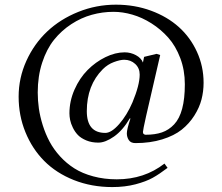

<svg xmlns="http://www.w3.org/2000/svg" viewBox="-20 -631 935 810"><path d="M569.3 -316.4Q569.3 -343.8 550.3 -361.3Q531.2 -378.9 503.9 -378.9Q486.8 -378.9 460.4 -369.1Q434.1 -359.4 413.6 -338.9Q346.2 -271.5 346.2 -162.1Q346.2 -70.3 424.3 -70.3Q450.2 -70.3 482.9 -107.7Q515.6 -145 539.1 -199.7Q569.3 -272.5 569.3 -316.4ZM583 -74.2Q583 -67.9 586.9 -65.2Q590.8 -62.5 593.8 -62.5Q634.3 -62.5 663.3 -72.5Q692.4 -82.5 714.8 -106.4Q737.3 -130.4 748.5 -172.4Q759.8 -214.4 759.8 -275.4Q759.8 -335 740.5 -386Q721.2 -437 689.9 -472.2Q658.7 -507.3 618.9 -532.5Q579.1 -557.6 538.3 -569.3Q497.6 -581.1 459 -581.1Q412.1 -581.1 367.2 -568.6Q322.3 -556.2 280.8 -529.1Q239.3 -502 208 -463.1Q176.8 -424.3 158 -366.9Q139.2 -309.6 139.2 -240.7Q139.2 -207 144 -173.1Q148.9 -139.2 160.4 -102.5Q171.9 -65.9 189.2 -33.4Q206.5 -1 233.4 28.6Q260.3 58.1 293.7 79.3Q327.1 100.6 373.3 113Q419.4 125.5 472.7 125.5Q588.9 125.5 673.8 59.1L687 77.1Q652.3 103.5 624.3 119.1Q596.2 134.8 551.8 146.5Q507.3 158.2 453.6 158.2Q366.2 158.2 291.7 128.7Q217.3 99.1 166.5 47.9Q115.7 -3.4 87.2 -73.5Q58.6 -143.6 58.6 -223.1Q58.6 -302.2 91.3 -374.3Q124 -446.3 179.2 -498.3Q234.4 -550.3 310.3 -580.8Q386.2 -611.3 469.2 -611.3Q548.3 -611.3 617.2 -585.9Q686 -560.5 734.6 -516.8Q783.2 -473.1 811 -412.1Q838.9 -351.1 838.9 -281.7Q838.9 -245.6 830.1 -211.4Q821.3 -177.2 799.8 -143.3Q778.3 -109.4 746.6 -84Q714.8 -58.6 664.3 -43Q613.8 -27.3 551.3 -27.3Q531.7 -27.3 523.4 -40Q515.1 -52.7 515.1 -68.4Q515.1 -85.4 530.3 -130.9L527.8 -131.8Q497.6 -80.6 460.9 -54.9Q424.3 -29.3 395 -29.3Q366.7 -29.3 344.2 -38.6Q321.8 -47.9 308.8 -61.3Q295.9 -74.7 287.4 -92.3Q278.8 -109.9 275.9 -124.8Q272.9 -139.6 272.9 -152.8Q272.9 -204.6 294.4 -253.2Q315.9 -301.8 349.6 -335.7Q383.3 -369.6 424.8 -389.9Q466.3 -410.2 505.9 -410.2Q531.2 -410.2 553.5 -398.2Q575.7 -386.2 583 -367.2L587.9 -391.1L640.6 -403.8L655.8 -398.9L596.2 -140.6Q583 -81.1 583 -74.2Z"/></svg>

Font: Libertinage
Style: l
Weight: 400
Designer: OSP
Foundry: OSP
Version: Version 1.0; 2008; OFL relea